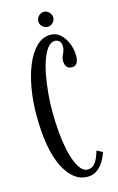

<svg xmlns="http://www.w3.org/2000/svg" viewBox="-127 -881 582 943"><g transform="rotate(-15 163.5 -409.0)"><path d="M196.5 10Q124 10 77.8 -81.5Q31.5 -173 31.5 -349Q31.5 -414.5 42 -478.5Q52.5 -542.5 73.8 -595Q95 -647.5 126.8 -679.2Q158.5 -711 200.5 -711Q229.5 -711 250.8 -691Q272 -671 283.8 -640.8Q295.5 -610.5 295.5 -580Q295.5 -555 287.2 -542.2Q279 -529.5 262 -529.5Q244 -529.5 235.2 -540.5Q226.5 -551.5 226.5 -572Q226.5 -585 231 -594.5Q235.5 -604 240 -614.5Q244.5 -625 244.5 -641Q244.5 -658.5 235.2 -667.5Q226 -676.5 213.5 -676.5Q192.5 -676.5 176 -655.8Q159.5 -635 147.2 -600.2Q135 -565.5 127.2 -522.5Q119.5 -479.5 115.5 -434.8Q111.5 -390 111.5 -350Q111.5 -291 116 -240.5Q120.5 -190 129 -150Q137.5 -110 149.2 -82Q161 -54 175.2 -39Q189.5 -24 206 -24Q224.5 -24 237 -35.8Q249.5 -47.5 257.8 -65.8Q266 -84 271 -103L300.5 -88Q292 -62 278 -39.8Q264 -17.5 243.8 -3.8Q223.5 10 196.5 10ZM198 -752Q182.5 -752 171 -763.2Q159.5 -774.5 159.5 -789.5Q159.5 -805 171 -816.8Q182.5 -828.5 198 -828.5Q212.5 -828.5 224 -816.8Q235.5 -805 235.5 -789.5Q235.5 -774.5 224 -763.2Q212.5 -752 198 -752Z"/></g></svg>

Font: Imbue Thin 10pt
Style: Regular
Weight: 400
Version: Version 1.102